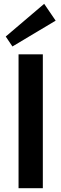

<svg xmlns="http://www.w3.org/2000/svg" viewBox="-20 -984 321 1004"><path d="M204 -700V0H77V-700ZM271 -876 45 -741 10 -793 211 -964Z"/></svg>

Font: Pathway Extreme 12pt SemiBold
Style: Regular
Weight: 600
Version: Version 1.001;gftools[0.9.26]